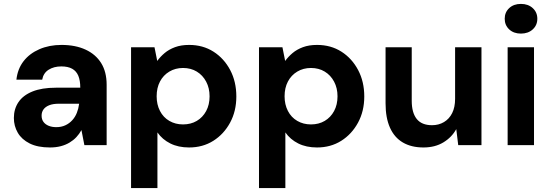

<svg xmlns="http://www.w3.org/2000/svg" viewBox="-20 -743 2823 983"><path d="M236 12Q173 12 132 -8.5Q91 -29 71 -63.5Q51 -98 51 -139Q51 -185 74.5 -220Q98 -255 146 -274.5Q194 -294 266 -294H391Q391 -331 381 -355Q371 -379 349.5 -391Q328 -403 294 -403Q256 -403 229 -386Q202 -369 196 -335H64Q70 -390 100.5 -429.5Q131 -469 181.5 -491Q232 -513 295 -513Q366 -513 418 -489Q470 -465 498 -420Q526 -375 526 -309V0H412L397 -77Q386 -57 371 -41Q356 -25 336 -13Q316 -1 291 5.5Q266 12 236 12ZM268 -92Q294 -92 314.5 -101.5Q335 -111 350 -127.5Q365 -144 373.5 -165.5Q382 -187 385 -211V-212H282Q251 -212 231.5 -204Q212 -196 202.5 -182.5Q193 -169 193 -151Q193 -132 202.5 -119Q212 -106 229 -99Q246 -92 268 -92Z M651 220V-501H771L785 -431Q801 -453 823 -471.5Q845 -490 876 -501.5Q907 -513 948 -513Q1019 -513 1073 -478.5Q1127 -444 1158.5 -384.5Q1190 -325 1190 -249Q1190 -174 1158 -115Q1126 -56 1072 -22Q1018 12 948 12Q893 12 852 -8.5Q811 -29 786 -65V220ZM917 -106Q957 -106 987.5 -124Q1018 -142 1035.5 -174.5Q1053 -207 1053 -250Q1053 -292 1035.5 -325Q1018 -358 987.5 -376.5Q957 -395 917 -395Q878 -395 847 -376.5Q816 -358 799 -325.5Q782 -293 782 -250Q782 -208 799 -175Q816 -142 847 -124Q878 -106 917 -106Z M1306 220V-501H1426L1440 -431Q1456 -453 1478 -471.5Q1500 -490 1531 -501.5Q1562 -513 1603 -513Q1674 -513 1728 -478.5Q1782 -444 1813.5 -384.5Q1845 -325 1845 -249Q1845 -174 1813 -115Q1781 -56 1727 -22Q1673 12 1603 12Q1548 12 1507 -8.5Q1466 -29 1441 -65V220ZM1572 -106Q1612 -106 1642.5 -124Q1673 -142 1690.5 -174.5Q1708 -207 1708 -250Q1708 -292 1690.5 -325Q1673 -358 1642.5 -376.5Q1612 -395 1572 -395Q1533 -395 1502 -376.5Q1471 -358 1454 -325.5Q1437 -293 1437 -250Q1437 -208 1454 -175Q1471 -142 1502 -124Q1533 -106 1572 -106Z M2148 12Q2086 12 2042.5 -13.5Q1999 -39 1976.5 -89.5Q1954 -140 1954 -214V-501H2088V-227Q2088 -166 2113.5 -134Q2139 -102 2192 -102Q2226 -102 2253 -118Q2280 -134 2295 -164Q2310 -194 2310 -237V-501H2445V0H2326L2316 -82Q2293 -40 2250 -14Q2207 12 2148 12Z M2579 0V-501H2714V0ZM2647 -571Q2610 -571 2587 -592.5Q2564 -614 2564 -647Q2564 -680 2587 -701.5Q2610 -723 2647 -723Q2684 -723 2707.5 -701.5Q2731 -680 2731 -647Q2731 -614 2707.5 -592.5Q2684 -571 2647 -571Z"/></svg>

Font: DM Sans 18pt
Style: Bold
Weight: 700
Designer: Colophon Foundry, Jonny Pinhorn
Foundry: Colophon Foundry
Version: Version 4.004;gftools[0.9.30]